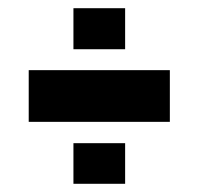

<svg xmlns="http://www.w3.org/2000/svg" viewBox="-20 -488 484 468"><path d="M50 -191V-317H394V-191ZM159 -40V-139H285V-40ZM159 -368V-468H285V-368Z"/></svg>

Font: Saira ExtraCondensed Black
Style: Regular
Weight: 900
Width: 2
Designer: Hector Gatti with collaboration of the Omnibus-Type team
Foundry: Omnibus-Type
Version: Version 1.101